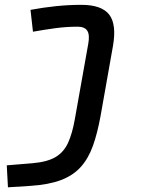

<svg xmlns="http://www.w3.org/2000/svg" viewBox="-20 -548 626 802"><path d="M13.2 234.4 8.3 142.6 115.7 133.8Q178.2 128.4 212.6 107.7Q247.1 86.9 264.6 47.9Q282.2 8.8 292.5 -49.8L348.6 -364.7Q355.5 -402.3 344.7 -419.4Q334 -436.5 304.2 -436.5Q257.8 -436.5 210.9 -430.2Q164.1 -423.8 117.7 -415.5L107.4 -506.8Q159.7 -516.6 213.1 -522.2Q266.6 -527.8 319.8 -527.8Q404.8 -527.8 436.3 -486.8Q467.8 -445.8 451.7 -355L400.4 -65.4Q387.2 7.8 368.2 61Q349.1 114.3 316.9 149.9Q284.7 185.5 233.6 204.6Q182.6 223.6 106 228.5Z"/></svg>

Font: Cascadia Code PL
Style: Italic
Weight: 400
Italic angle: -10°
Monospace: yes
Designer: Aaron Bell
Foundry: Saja Typeworks
Version: Version 2404.023